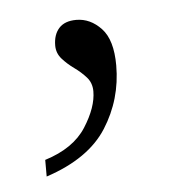

<svg xmlns="http://www.w3.org/2000/svg" viewBox="-32 -115 269 299"><g transform="rotate(-5 103.0 34.5)"><path d="M30 128Q75 114 94.5 83.5Q114 53 114 28Q114 15 106 6Q98 -3 87.5 -10.5Q77 -18 69 -27Q61 -36 61 -48Q61 -65 70 -75Q79 -85 97 -85Q119 -85 136 -67Q153 -49 153 -9Q153 44 125 88Q97 132 30 154Z"/></g></svg>

Font: Noto Serif Hentaigana ExtraLight
Style: Regular
Weight: 200
Designer: Kazuhiro Yamada
Foundry: nipponia
Version: Version 1.000